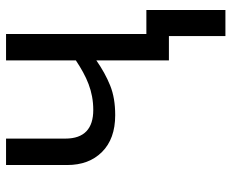

<svg xmlns="http://www.w3.org/2000/svg" viewBox="-85 -491 762 632"><g transform="rotate(-90 296.0 -175.0)"><path d="M413.1 -536.1V-306.2C359.9 -271 312.5 -249 250 -249C189 -249 155.8 -278.3 155.8 -340.8V-536.1H68.8V-335C68.8 -287.1 83 -249 111.8 -220.2C140.6 -191.4 180.7 -176.8 232.9 -176.8C270.5 -176.8 302.7 -182.1 330.6 -193.4C358.4 -204.6 385.7 -219.7 413.1 -238.8V0H493.2V186H579.1V-74.2H500V-536.1Z"/></g></svg>

Font: Avrile Sans
Style: Regular
Weight: 400
Designer: Monotype Design Team, Google (font), Stefan Peev (BGR Cyrillic), Cristiano Sobral (main changes)
Foundry: The Avrile Sans Project Authors
Version: Version 3.110